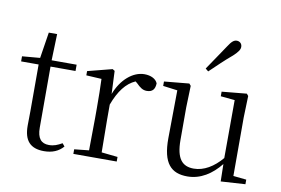

<svg xmlns="http://www.w3.org/2000/svg" viewBox="-84 -954 1630 1112"><g transform="rotate(10 731.5 -398.0)"><path d="M234 14C283 14 320 -2 347 -33L333 -50C306 -35 286 -26 256 -26C211 -26 187 -53 187 -116V-475H334V-512H187L192 -667H143L119 -514L14 -505V-475H117V-201C117 -165 116 -146 116 -115C116 -28 153 14 234 14Z M563 -318C594 -401 633 -452 687 -476L697 -468C720 -445 736 -433 760 -433C794 -433 808 -452 809 -486C799 -511 769 -526 731 -526C663 -526 596 -468 563 -380L557 -515L544 -523L400 -486V-461L490 -456C492 -406 493 -354 493 -285V-227L491 -36L405 -27V0H660V-27L565 -37L563 -227Z M1074 -620 1091 -606C1134 -647 1175 -687 1217 -722C1245 -748 1255 -763 1255 -779C1255 -799 1240 -810 1224 -810C1207 -810 1194 -799 1174 -768C1142 -719 1107 -670 1074 -620ZM1273 9 1417 0V-27L1340 -35V-379L1344 -506L1334 -518L1188 -504V-477L1271 -469L1270 -128C1222 -71 1165 -37 1106 -37C1039 -37 1002 -76 1002 -187V-379L1006 -506L996 -518L849 -504V-478L934 -467L931 -185C930 -37 982 14 1077 14C1155 14 1220 -29 1271 -93Z"/></g></svg>

Font: Noto Serif CJK TC Light
Style: Regular
Weight: 300
Designer: Ryoko NISHIZUKA 西塚涼子 (kana & ideographs); Frank Grießhammer (Latin, Greek & Cyrillic); Wenlong ZHANG 张文龙 (bopomofo); San
Foundry: Adobe
Version: Version 2.001;hotconv 1.1.0;makeotfexe 2.6.0